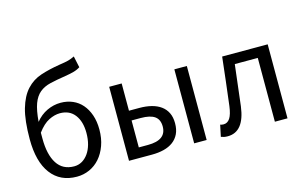

<svg xmlns="http://www.w3.org/2000/svg" viewBox="-91 -968 1930 1218"><g transform="rotate(-15 874.5 -359.0)"><path d="M282 12Q173 12 113 -67.5Q53 -147 53 -295Q53 -418 74.5 -493Q96 -568 136 -611.5Q176 -655 232.5 -673.5Q289 -692 358 -703Q378 -706 392 -708.5Q406 -711 417.5 -714Q429 -717 438.5 -721Q448 -725 459 -730L475 -655Q455 -642 430.5 -635.5Q406 -629 375 -624Q316 -615 273.5 -605Q231 -595 202.5 -571.5Q174 -548 158 -505Q142 -462 136 -387Q168 -427 211.5 -447.5Q255 -468 301 -468Q344 -468 380 -452.5Q416 -437 441.5 -407.5Q467 -378 481.5 -336Q496 -294 496 -241Q496 -183 479 -136Q462 -89 433 -56Q404 -23 365 -5.5Q326 12 282 12ZM282 -56Q310 -56 333.5 -69.5Q357 -83 374.5 -107.5Q392 -132 401.5 -166Q411 -200 411 -241Q411 -316 377 -360.5Q343 -405 280 -405Q245 -405 207 -386Q169 -367 132 -317V-279Q132 -173 169.5 -114.5Q207 -56 282 -56Z M626 0V-486H708V-307H777Q820 -307 855.5 -298Q891 -289 916.5 -270.5Q942 -252 956 -223.5Q970 -195 970 -155Q970 -114 956 -85Q942 -56 916.5 -37Q891 -18 855.5 -9Q820 0 777 0ZM708 -66H768Q889 -66 889 -155Q889 -201 859.5 -222Q830 -243 768 -243H708ZM1054 0V-486H1136V0Z M1272 12Q1258 12 1248.5 10Q1239 8 1228 4L1244 -72Q1249 -70 1254 -69Q1259 -68 1266 -68Q1292 -68 1308 -92.5Q1324 -117 1331 -171Q1341 -250 1350 -328.5Q1359 -407 1368 -486H1667V0H1584V-419H1433Q1425 -352 1417 -284.5Q1409 -217 1401 -150Q1380 12 1272 12Z"/></g></svg>

Font: Processing Sans Pro
Style: Regular
Weight: 400
Designer: Paul D. Hunt
Foundry: Adobe Systems Incorporated
Version: Version 2.020;PS 2.000;hotconv 1.0.86;makeotf.lib2.5.63406